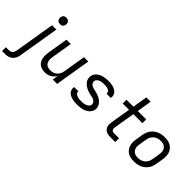

<svg xmlns="http://www.w3.org/2000/svg" viewBox="-66 -1578 2635 2635"><g transform="rotate(45 1251.5 -260.0)"><path d="M-97 215V141H-38Q-24 141 -9 136Q6 131 17 119.5Q28 108 33 94Q38 80 41 65L138 -520H222L123 77Q120 96 114 114.5Q108 133 96.5 149.5Q85 166 70 179Q55 192 36.5 200.5Q18 209 -0.5 212Q-19 215 -38 215ZM204 -608Q190 -608 176 -613Q162 -618 154 -629Q146 -640 143.5 -655Q141 -670 143 -685Q145 -695 150.5 -705Q156 -715 164.5 -721.5Q173 -728 183.5 -730.5Q194 -733 205 -733Q219 -733 233 -727.5Q247 -722 255.5 -711Q264 -700 266.5 -685Q269 -670 266 -655Q264 -645 258.5 -635Q253 -625 244.5 -618.5Q236 -612 225.5 -610Q215 -608 204 -608Z M522 8Q493 8 466 0.5Q439 -7 418 -23.5Q397 -40 384.5 -64.5Q372 -89 367 -116Q362 -143 363.5 -172Q365 -201 370 -230L418 -520H502L452 -218Q449 -199 448 -180Q447 -161 451 -143.5Q455 -126 463.5 -110.5Q472 -95 486 -84.5Q500 -74 518 -70Q536 -66 555 -66Q572 -66 589 -68.5Q606 -71 623 -79Q640 -87 654.5 -99Q669 -111 679 -126.5Q689 -142 695 -159Q701 -176 704 -193L758 -520H842L756 0H672L685 -83Q673 -62 655 -44Q637 -26 615 -14Q593 -2 569 3Q545 8 522 8Z M1150 8Q1125 8 1101.5 6Q1078 4 1055.5 -2Q1033 -8 1012.5 -18Q992 -28 976.5 -44Q961 -60 954 -82.5Q947 -105 951 -129L952 -135H1035V-133Q1032 -119 1038.5 -107.5Q1045 -96 1055 -88.5Q1065 -81 1077.5 -76.5Q1090 -72 1103 -69.5Q1116 -67 1129.5 -66.5Q1143 -66 1157 -66Q1170 -66 1183 -66.5Q1196 -67 1209.5 -69.5Q1223 -72 1236 -76.5Q1249 -81 1261.5 -88.5Q1274 -96 1283 -108Q1292 -120 1294 -133Q1297 -152 1287.5 -168Q1278 -184 1263 -194Q1248 -204 1230 -208.5Q1212 -213 1193.5 -217Q1175 -221 1157.5 -225.5Q1140 -230 1123 -237Q1106 -244 1090 -252.5Q1074 -261 1060.5 -272Q1047 -283 1035 -297Q1023 -311 1015.5 -327Q1008 -343 1005.5 -362Q1003 -381 1006 -400Q1010 -422 1021.5 -442.5Q1033 -463 1051.5 -478Q1070 -493 1091.5 -503Q1113 -513 1135 -518.5Q1157 -524 1179 -526Q1201 -528 1223 -528Q1247 -528 1270 -526Q1293 -524 1315 -518Q1337 -512 1357 -501.5Q1377 -491 1391.5 -475Q1406 -459 1412 -437Q1418 -415 1414 -391L1413 -385H1330L1331 -387Q1333 -400 1328 -412Q1323 -424 1313.5 -431.5Q1304 -439 1292.5 -443.5Q1281 -448 1269 -450.5Q1257 -453 1243.5 -453.5Q1230 -454 1217 -454Q1205 -454 1192.5 -453.5Q1180 -453 1167 -450.5Q1154 -448 1141 -443Q1128 -438 1117 -430.5Q1106 -423 1098 -411.5Q1090 -400 1088 -388Q1085 -369 1094 -352.5Q1103 -336 1118 -326.5Q1133 -317 1151 -312Q1169 -307 1187 -303Q1205 -299 1223.5 -294.5Q1242 -290 1258.5 -283Q1275 -276 1291 -267.5Q1307 -259 1321 -248Q1335 -237 1346 -223.5Q1357 -210 1365 -193.5Q1373 -177 1376 -158.5Q1379 -140 1376 -121Q1372 -98 1359 -77Q1346 -56 1327 -41Q1308 -26 1286 -16.5Q1264 -7 1241 -1.5Q1218 4 1195 6Q1172 8 1150 8Z M1786 0Q1765 0 1745 -3.5Q1725 -7 1708 -16Q1691 -25 1678.5 -40Q1666 -55 1660 -73.5Q1654 -92 1654 -112.5Q1654 -133 1657 -154L1706 -447H1583V-520H1718L1753 -735H1837L1802 -520H1965V-447H1790L1739 -142Q1737 -129 1737.5 -116.5Q1738 -104 1744 -93.5Q1750 -83 1761.5 -78.5Q1773 -74 1786 -74H1885V0Z M2254 8Q2222 8 2191.5 2.5Q2161 -3 2136 -18Q2111 -33 2093 -56Q2075 -79 2066 -107.5Q2057 -136 2056.5 -167Q2056 -198 2062 -230L2078 -330Q2083 -357 2092.5 -384Q2102 -411 2119 -435Q2136 -459 2159.5 -477.5Q2183 -496 2210 -507.5Q2237 -519 2264.5 -523.5Q2292 -528 2319 -528Q2351 -528 2381.5 -522.5Q2412 -517 2437 -502Q2462 -487 2480.5 -464Q2499 -441 2507.5 -412.5Q2516 -384 2516.5 -353Q2517 -322 2512 -290L2495 -190Q2491 -163 2481.5 -136Q2472 -109 2455 -85Q2438 -61 2414.5 -42.5Q2391 -24 2364 -12.5Q2337 -1 2309 3.5Q2281 8 2254 8ZM2254 -66Q2273 -66 2291.5 -69Q2310 -72 2327.5 -80Q2345 -88 2361 -101.5Q2377 -115 2387.5 -131Q2398 -147 2404 -165.5Q2410 -184 2413 -202L2430 -302Q2433 -322 2433.5 -341Q2434 -360 2429.5 -378Q2425 -396 2415 -411Q2405 -426 2390.5 -436Q2376 -446 2357.5 -450Q2339 -454 2320 -454Q2301 -454 2282.5 -451Q2264 -448 2246 -440Q2228 -432 2212.5 -418.5Q2197 -405 2186 -389Q2175 -373 2169 -354.5Q2163 -336 2160 -318L2144 -218Q2140 -198 2139.5 -179Q2139 -160 2143.5 -142Q2148 -124 2158 -109Q2168 -94 2183 -84Q2198 -74 2216.5 -70Q2235 -66 2254 -66Z"/></g></svg>

Font: Iosevka Aile Oblique
Style: Regular
Weight: 400
Italic angle: -9°
Designer: Belleve Invis
Foundry: Belleve Invis
Version: Version 31.1.0; ttfautohint (v1.8.4)